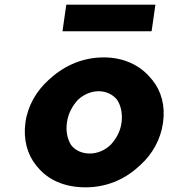

<svg xmlns="http://www.w3.org/2000/svg" viewBox="-20 -781 736 823"><path d="M314 -353C338 -376 371 -390 403 -390C435 -390 464 -376 482 -353C498 -329 506 -295 501 -256C496 -217 478 -186 454 -160C430 -137 398 -123 365 -123C331 -123 303 -136 285 -159C270 -183 261 -216 267 -256C272 -295 291 -328 314 -353ZM141 -65C186 -10 256 22 347 22C434 22 511 -10 572 -65L581 -73C633 -120 669 -183 679 -256C689 -329 671 -391 633 -438L626 -446C580 -502 509 -535 425 -535C338 -535 259 -502 196 -445L188 -438C136 -391 99 -328 89 -256C79 -183 97 -119 135 -72ZM248 -648 249 -647H629L630 -648L646 -760L645 -761H265L264 -760Z"/></svg>

Font: Hussar Woodtype
Style: SeBdObl
Weight: 900
Foundry: Cannot Into Space Fonts
Version: Version 1.07